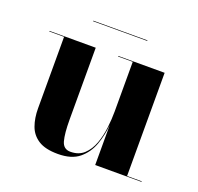

<svg xmlns="http://www.w3.org/2000/svg" viewBox="-105 -676 827 800"><g transform="rotate(20 308.5 -276.0)"><path d="M178 -562.5H418V-560H178ZM226 -460V-142.5Q226 -79.5 234.8 -48Q243.5 -16.5 274.5 -16.5Q311.5 -16.5 334.5 -38Q357.5 -59.5 369.8 -93.2Q382 -127 386.5 -165Q391 -203 391 -237V-457.5H326V-460H531.5V-2.5H596.5V0H391V-176.5Q387 -131.5 371.8 -88.8Q356.5 -46 322.8 -18Q289 10 228.5 10Q172.5 10 141.8 -9.8Q111 -29.5 98.8 -63.5Q86.5 -97.5 86.5 -141V-457.5H21V-460Z"/></g></svg>

Font: Bodoni* 72pt
Style: Bold
Weight: 700
Version: Version 2.3